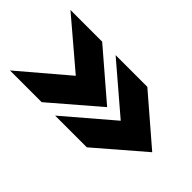

<svg xmlns="http://www.w3.org/2000/svg" viewBox="-55 -712 929 929"><g transform="rotate(45 410.0 -247.0)"><path d="M336.5 -40 578.5 -247 336.5 -454H553.5L794 -247L553.5 -40ZM27.5 -40 271 -247 27.5 -454H244.5L485.5 -247L244.5 -40Z"/></g></svg>

Font: Anybody ExtraExpanded ExtraBold
Style: Regular
Weight: 800
Width: 8
Designer: Tyler Finck
Foundry: Etcetera Type Company
Version: Version 1.010; ttfautohint (v1.8.3) -l 8 -r 50 -G 200 -x 14 